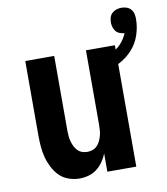

<svg xmlns="http://www.w3.org/2000/svg" viewBox="-78 -737 705 810"><g transform="rotate(-10 274.5 -331.5)"><path d="M198 8Q175 8 152 0Q129 -8 112.5 -24.5Q96 -41 85 -62.5Q74 -84 68 -106.5Q62 -129 60 -152.5Q58 -176 58 -200V-520H182V-200Q182 -188 183 -176.5Q184 -165 187 -154Q190 -143 195 -132.5Q200 -122 208 -113.5Q216 -105 227 -101Q238 -97 250 -97Q262 -97 273 -101Q284 -105 292 -113.5Q300 -122 305 -132.5Q310 -143 313 -154Q316 -165 317 -176.5Q318 -188 318 -200V-520H442V0H318V-78Q311 -60 299.5 -43.5Q288 -27 272.5 -15Q257 -3 237.5 2.5Q218 8 198 8ZM380 -415 363 -467Q383 -472 402.5 -480Q422 -488 439.5 -499.5Q457 -511 470 -527.5Q483 -544 491 -563Q481 -564 471 -567.5Q461 -571 454.5 -579Q448 -587 445 -597Q442 -607 442 -617Q442 -628 445 -638.5Q448 -649 456 -656.5Q464 -664 474.5 -667.5Q485 -671 496 -671Q507 -671 518 -667.5Q529 -664 536.5 -655.5Q544 -647 546.5 -636Q549 -625 549 -614Q549 -579 537.5 -545Q526 -511 502 -484.5Q478 -458 446 -441.5Q414 -425 380 -415Z"/></g></svg>

Font: Iosevka SS18 Extrabold
Style: Regular
Weight: 800
Monospace: yes
Designer: Belleve Invis
Foundry: Belleve Invis
Version: Version 25.1.1; ttfautohint (v1.8.4)